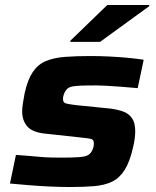

<svg xmlns="http://www.w3.org/2000/svg" viewBox="-20 -743 628 771"><path d="M261 8Q223 8 179.5 6Q136 4 94.5 0.5Q53 -3 20 -6L44 -121Q71 -119 95 -117Q119 -115 141.5 -113Q164 -111 185 -110.5Q206 -110 225 -110Q272 -110 298 -112Q324 -114 335 -121Q346 -128 352 -143Q355 -150 356 -156Q357 -162 357 -167Q357 -182 346 -185Q335 -188 303 -191L156 -207Q108 -213 88.5 -236.5Q69 -260 69 -296Q69 -309 72 -328.5Q75 -348 79 -369Q91 -423 111.5 -453.5Q132 -484 163.5 -497.5Q195 -511 240 -514.5Q285 -518 343 -518Q380 -518 420.5 -516Q461 -514 497 -510.5Q533 -507 557 -503L533 -389Q501 -392 468.5 -394.5Q436 -397 409 -398.5Q382 -400 367 -400Q326 -400 301 -399Q276 -398 262.5 -393.5Q249 -389 242 -376Q238 -370 235.5 -361.5Q233 -353 233 -346Q233 -332 242.5 -328.5Q252 -325 284 -321L423 -307Q453 -303 475 -295Q497 -287 510 -268.5Q523 -250 523 -216Q523 -204 521 -187Q519 -170 514 -150Q501 -93 480.5 -60.5Q460 -28 430 -13.5Q400 1 358 4.5Q316 8 261 8ZM262 -575 263 -580 411 -723H580L579 -718L382 -575Z"/></svg>

Font: Saira Expanded
Style: Bold Italic
Weight: 700
Width: 7
Italic angle: -12°
Designer: Hector Gatti with collaboration of the Omnibus-Type team
Foundry: Omnibus-Type
Version: Version 1.101